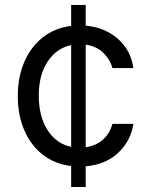

<svg xmlns="http://www.w3.org/2000/svg" viewBox="-20 -747 598 767"><path d="M264.2 0V-83.8Q197.8 -92 150 -129.6Q102.3 -167.3 76.7 -227.5Q51.1 -287.6 51.1 -362.9Q51.1 -439.6 77.4 -500.2Q103.7 -560.7 151.6 -598.2Q199.6 -635.7 264.2 -643.5V-727.3H322.4V-644.5Q399.1 -637.4 451 -591.8Q502.8 -546.2 512.8 -475.1H429Q420.5 -508.2 393.6 -535.2Q366.8 -562.1 322.4 -568.5V-158.7Q362.6 -164.4 390.6 -188.7Q418.7 -213.1 429 -252.1H512.8Q502.8 -184.7 452.8 -137.1Q402.7 -89.5 322.4 -82.7V0ZM264.2 -160.5V-566.8Q205.3 -554.3 170.1 -500.7Q134.9 -447.1 134.9 -365.8Q134.9 -282.3 169.7 -227.6Q204.5 -172.9 264.2 -160.5Z"/></svg>

Font: Inter Zeller
Style: Regular
Weight: 400
Designer: Rasmus Andersson; Joe Bland
Foundry: zeller
Version: Version 3.015;git-dec3a8cb1